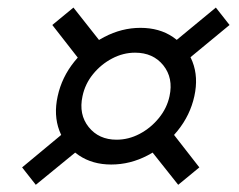

<svg xmlns="http://www.w3.org/2000/svg" viewBox="-20 -591 640 515"><path d="M278.3 -149.7Q228.3 -149.7 191.8 -174.2Q155.2 -198.7 139.3 -240.4Q123.5 -282.2 134.7 -333Q145.8 -384 179.4 -425.7Q213 -467.3 259.8 -491.8Q306.7 -516.3 356.7 -516.3Q407.5 -516.3 443.7 -491.8Q479.8 -467.3 496.2 -425.7Q512.5 -384 501.3 -333Q490.2 -282.2 456.5 -240.4Q422.8 -198.7 376 -174.2Q329.2 -149.7 278.3 -149.7ZM292.7 -216.3Q324.8 -216.3 354.5 -231.9Q384.2 -247.5 406 -274.2Q427.8 -300.8 434.7 -333Q445.3 -381.7 418.1 -415.7Q390.8 -449.7 342.3 -449.7Q310.3 -449.7 280.7 -434.1Q251 -418.5 229.6 -392.2Q208.2 -366 201.3 -333Q190.7 -284.3 217.8 -250.3Q245 -216.3 292.7 -216.3ZM209 -410.3 120.3 -524 177 -570.7 266.7 -457ZM423 -259.7 514.7 -142 458 -95.3 365.3 -212ZM421.3 -457 559 -570.7 595.7 -524 458 -410.3ZM218.7 -212 76 -95.3 39.3 -142 181 -259.7Z"/></svg>

Font: Epunda Slab Light
Style: Italic
Weight: 300
Italic angle: -12°
Designer: Simon Atzbach
Foundry: typofactur
Version: Version 1.102